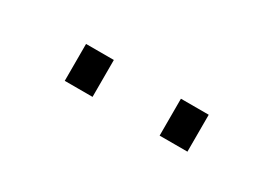

<svg xmlns="http://www.w3.org/2000/svg" viewBox="-16 -812 484 347"><g transform="rotate(30 225.5 -638.5)"><path d="M302 -600V-677H360V-600ZM104 -600V-677H162V-600Z"/></g></svg>

Font: Marvel
Style: Regular
Weight: 400
Designer: Carolina Trebol
Foundry: Carolina Trebol
Version: Version 1.001